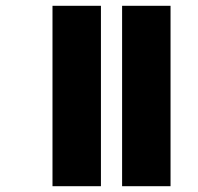

<svg xmlns="http://www.w3.org/2000/svg" viewBox="-20 -642 684 662"><path d="M401 -622V0H568V-622ZM161 -622V0H328V-622Z"/></svg>

Font: Noto Sans Devanagari UI SemiCondensed Black
Style: Regular
Weight: 900
Width: 4
Designer: Jelle Bosma - Monotype Design Team
Foundry: Monotype Imaging Inc.
Version: Version 2.004